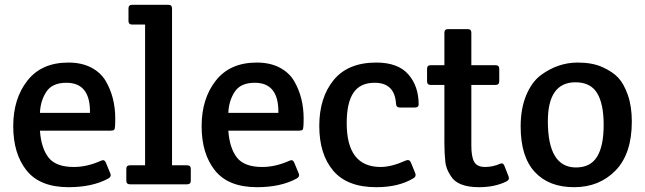

<svg xmlns="http://www.w3.org/2000/svg" viewBox="-20 -766 2681 798"><path d="M265 12Q146 12 90.5 -57.5Q35 -127 35 -241.5Q35 -356 94 -431Q153 -506 264 -506Q319 -506 358.5 -485.5Q398 -465 419 -430Q459 -362 459 -273Q459 -231 455 -227Q451 -223 440 -223H146Q151 -151 181.5 -111.5Q212 -72 287 -72Q342 -72 400 -98Q414 -105 420 -90L439 -44Q444 -32 430 -24Q364 12 265 12ZM146 -297H354Q356 -422 256 -422Q197 -422 172.5 -384.5Q148 -347 146 -297Z M695 -731V-79H758Q773 -79 773 -64V-15Q773 0 758 0H520Q505 0 505 -15V-64Q505 -79 520 -79H583V-664H529Q514 -664 514 -679V-731Q514 -746 529 -746H680Q695 -746 695 -731Z M1048 12Q929 12 873.5 -57.5Q818 -127 818 -241.5Q818 -356 877 -431Q936 -506 1047 -506Q1102 -506 1141.5 -485.5Q1181 -465 1202 -430Q1242 -362 1242 -273Q1242 -231 1238 -227Q1234 -223 1223 -223H929Q934 -151 964.5 -111.5Q995 -72 1070 -72Q1125 -72 1183 -98Q1197 -105 1203 -90L1222 -44Q1227 -32 1213 -24Q1147 12 1048 12ZM929 -297H1137Q1139 -422 1039 -422Q980 -422 955.5 -384.5Q931 -347 929 -297Z M1421 -254Q1421 -72 1562 -72Q1607 -72 1667 -99Q1682 -105 1688 -90L1706 -46Q1711 -32 1698 -25Q1637 12 1544 12Q1423 12 1365 -56.5Q1307 -125 1307 -242.5Q1307 -360 1366.5 -433Q1426 -506 1544 -506Q1634 -506 1677 -457Q1720 -408 1720 -332Q1720 -319 1703 -319H1643Q1627 -319 1626 -334Q1621 -422 1537 -422Q1477 -422 1449 -380.5Q1421 -339 1421 -254Z M1939 -413V-161Q1939 -114 1951 -93Q1963 -72 1996 -72Q2029 -72 2060 -86Q2071 -90 2076 -78L2094 -32Q2095 -29 2095 -23.5Q2095 -18 2085 -12Q2037 12 1971 12Q1882 12 1854 -34Q1834 -64 1831 -92Q1827 -130 1827 -172V-413H1770Q1755 -413 1755 -428V-480Q1755 -495 1770 -495H1827V-630Q1827 -645 1842 -645H1924Q1939 -645 1939 -630V-495H2040Q2055 -495 2055 -480V-428Q2055 -413 2040 -413Z M2144 -240Q2144 -315 2167 -370Q2190 -425 2227 -453Q2298 -506 2381 -506Q2442 -506 2484 -487Q2526 -468 2549.5 -443Q2573 -418 2589.5 -371Q2606 -324 2606 -261Q2606 -127 2538.5 -57.5Q2471 12 2366 12Q2261 12 2202.5 -51.5Q2144 -115 2144 -240ZM2374 -70Q2434 -70 2461.5 -114.5Q2489 -159 2489 -247Q2489 -335 2461.5 -379.5Q2434 -424 2372 -424Q2257 -424 2257 -262Q2257 -70 2374 -70Z"/></svg>

Font: Crete Round
Style: Regular
Weight: 400
Designer: Veronika Burian
Foundry: TypeTogether
Version: Version 1.001